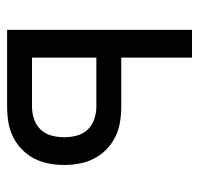

<svg xmlns="http://www.w3.org/2000/svg" viewBox="-30 -530 560 540"><g transform="rotate(90 250.0 -260.0)"><path d="M64 0V-520H142V-321H280Q302 -321 323.5 -317.5Q345 -314 364.5 -304.5Q384 -295 400 -279.5Q416 -264 426 -244.5Q436 -225 440 -203.5Q444 -182 444 -161Q444 -139 440 -117.5Q436 -96 426 -76.5Q416 -57 400 -41.5Q384 -26 364.5 -16.5Q345 -7 323.5 -3.5Q302 0 280 0ZM142 -70H280Q298 -70 315.5 -76Q333 -82 345 -95Q357 -108 361.5 -125.5Q366 -143 366 -161Q366 -178 361.5 -195.5Q357 -213 345 -226Q333 -239 315.5 -245Q298 -251 280 -251H142Z"/></g></svg>

Font: Iosevka srxl
Style: Regular
Weight: 400
Monospace: yes
Designer: Belleve Invis
Foundry: Belleve Invis
Version: Version 33.0.1; ttfautohint (v1.8.3)